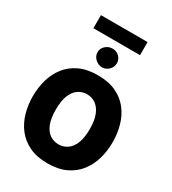

<svg xmlns="http://www.w3.org/2000/svg" viewBox="-263 -1270 1263 1410"><g transform="rotate(30 369.0 -564.5)"><path d="M562 -1133.8V-1022.9H166.5V-1133.8ZM280.8 -886.2Q280.8 -919.4 306.2 -941.7Q331.5 -963.9 364.3 -963.9Q397 -963.9 420.9 -941.7Q444.8 -919.4 444.8 -886.2Q444.8 -853.5 420.9 -829.6Q397 -805.7 364.3 -805.7Q331.5 -805.7 306.2 -829.6Q280.8 -853.5 280.8 -886.2ZM369.6 -740.7Q460.4 -740.7 524.7 -710.4Q588.9 -680.2 629.4 -627.9Q669.9 -575.7 689 -508.5Q708 -441.4 708 -368.2Q708 -294.9 689 -227.8Q669.9 -160.6 629.2 -108.2Q588.4 -55.7 524.2 -25.1Q460 5.4 369.6 5.4Q279.3 5.4 215.1 -25.1Q150.9 -55.7 110.1 -108.2Q69.3 -160.6 50 -227.8Q30.8 -294.9 30.8 -368.2Q30.8 -441.4 49.8 -508.5Q68.8 -575.7 109.6 -627.9Q150.4 -680.2 214.6 -710.4Q278.8 -740.7 369.6 -740.7ZM369.6 -580.1Q331.1 -580.1 298.3 -558.8Q265.6 -537.6 245.8 -491Q226.1 -444.3 226.1 -368.2Q226.1 -292 245.4 -245.4Q264.6 -198.7 297.4 -177.2Q330.1 -155.8 369.6 -155.8Q409.2 -155.8 442.1 -177.2Q475.1 -198.7 494.6 -245.6Q514.2 -292.5 514.2 -368.2Q514.2 -444.3 494.1 -491Q474.1 -537.6 441.4 -558.8Q408.7 -580.1 369.6 -580.1Z"/></g></svg>

Font: Estedad-FD Black
Style: Regular
Weight: 900
Designer: Amin Abedi
Version: Version 7.3